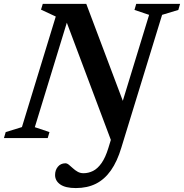

<svg xmlns="http://www.w3.org/2000/svg" viewBox="-43 -702 936 976"><path d="M592 -161 531.5 38.5 284.5 -619 307.5 -622 134 -55.5 208.5 -30.5 199.5 0H-23L-14 -30.5L68.5 -56L240.5 -618L165.5 -653L174.5 -682.5H395.5ZM574 48Q553 118.5 520.8 164.2Q488.5 210 444.5 232Q400.5 254 342.5 254Q289.5 254 263.2 235.5Q237 217 237 187.5Q237 163 251 145.8Q265 128.5 289 128Q298 128 307.5 135.8Q317 143.5 327.8 153.5Q338.5 163.5 351.8 171Q365 178.5 381.5 178.5Q406.5 178.5 429.8 167Q453 155.5 473 127.2Q493 99 508 50L715 -626.5L640.5 -651.5L649.5 -682.5H872.5L863.5 -651.5L781 -626.5Z"/></svg>

Font: Newsreader SemiBold
Style: Italic
Weight: 600
Italic angle: -17°
Designer: Hugues Gentile
Foundry: Production Type
Version: Version 1.003